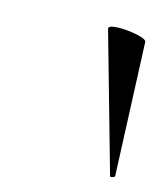

<svg xmlns="http://www.w3.org/2000/svg" viewBox="-44 -771 281 336"><g transform="rotate(10 96.0 -603.0)"><path d="M172 -475 124 -727Q123 -732 133 -732.5Q143 -733 157 -730.5Q171 -728 181.5 -724Q192 -720 192 -716L181 -476Q181 -474 176.5 -473Q172 -472 172 -475Z"/></g></svg>

Font: Cormorant Medium
Style: Italic
Weight: 500
Italic angle: -10°
Designer: Christian Thalmann (Catharsis Fonts)
Foundry: Catharsis Fonts
Version: Version 4.000